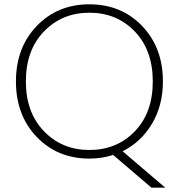

<svg xmlns="http://www.w3.org/2000/svg" viewBox="-20 -728 831 891"><path d="M100 -350Q100 -206 184 -119Q268 -32 395 -32Q522 -32 605.5 -118.5Q689 -205 689 -350Q689 -495 605.5 -582Q522 -669 395 -669Q268 -669 184 -582Q100 -495 100 -350ZM736 -350Q736 -239 685.5 -154Q635 -69 549 -26L747 143H683L505 -9Q452 8 395 8Q247 8 150.5 -92.5Q54 -193 54 -350Q54 -507 150.5 -607.5Q247 -708 395 -708Q543 -708 639.5 -607.5Q736 -507 736 -350Z"/></svg>

Font: Poppins ExtraLight
Style: Regular
Weight: 275
Designer: Ninad Kale (Devanagari), Jonny Pinhorn (Latin)
Foundry: Indian Type Foundry
Version: Version 3.200;PS 1.000;hotconv 16.6.54;makeotf.lib2.5.65590